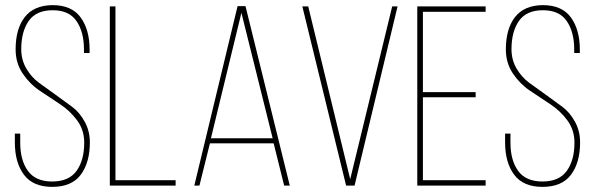

<svg xmlns="http://www.w3.org/2000/svg" viewBox="-20 -725 2324 750"><path d="M185 -705Q260 -705 295 -657Q330 -609 330 -531V-518H308V-532Q308 -600 279 -642.5Q250 -685 186 -685Q121 -685 92 -643Q63 -601 63 -533Q63 -491 83 -457Q103 -423 132.5 -401.5Q162 -380 197 -355Q232 -330 261.5 -308Q291 -286 311 -249.5Q331 -213 331 -169Q331 -90 295.5 -42.5Q260 5 184 5Q109 5 73.5 -42.5Q38 -90 38 -169V-203H59V-168Q59 -99 89 -57.5Q119 -16 184 -16Q249 -16 279 -57.5Q309 -99 309 -168Q309 -217 281.5 -254.5Q254 -292 214.5 -318Q175 -344 135.5 -370.5Q96 -397 68.5 -438Q41 -479 41 -532Q41 -612 76.5 -658Q112 -704 185 -705Z M666 0H409V-700H431V-21H666Z M1049 -165H800L759 0H739L908 -701H939L1112 0H1090ZM923 -675 804 -185H1045Z M1161 -700H1184L1348 -25L1512 -700H1533L1365 0H1332Z M1632 -365H1838V-345H1632V-21H1877V0H1610V-700H1877V-679H1632Z M2100 -705Q2175 -705 2210 -657Q2245 -609 2245 -531V-518H2223V-532Q2223 -600 2194 -642.5Q2165 -685 2101 -685Q2036 -685 2007 -643Q1978 -601 1978 -533Q1978 -491 1998 -457Q2018 -423 2047.5 -401.5Q2077 -380 2112 -355Q2147 -330 2176.5 -308Q2206 -286 2226 -249.5Q2246 -213 2246 -169Q2246 -90 2210.5 -42.5Q2175 5 2099 5Q2024 5 1988.5 -42.5Q1953 -90 1953 -169V-203H1974V-168Q1974 -99 2004 -57.5Q2034 -16 2099 -16Q2164 -16 2194 -57.5Q2224 -99 2224 -168Q2224 -217 2196.5 -254.5Q2169 -292 2129.5 -318Q2090 -344 2050.5 -370.5Q2011 -397 1983.5 -438Q1956 -479 1956 -532Q1956 -612 1991.5 -658Q2027 -704 2100 -705Z"/></svg>

Font: TypoPRO Bebas Neue
Style: Regular
Weight: 300
Designer: Ryoichi Tsunekawa
Foundry: Ryoichi Tsunekawa
Version: Version 001.003